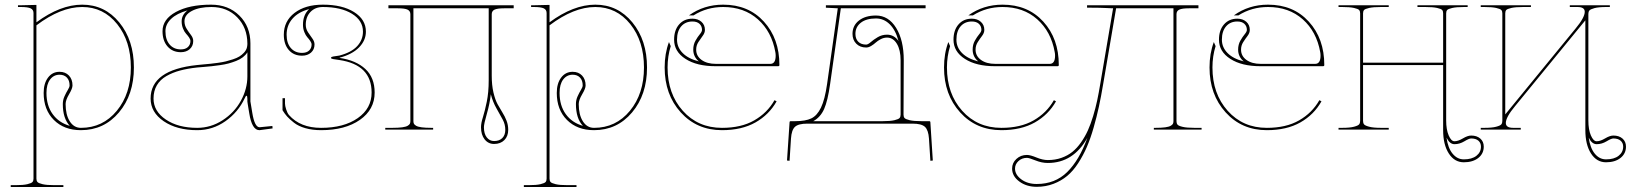

<svg xmlns="http://www.w3.org/2000/svg" viewBox="-20 -542 6820 803"><path d="M272 -15.6Q242.7 -46.4 242.7 -106.9Q242.7 -124 249.8 -139.4Q256.8 -154.8 263.9 -166.3Q271 -177.7 271 -184.6Q271 -205.6 259.8 -217.5Q248.5 -229.5 229 -229.5Q204.6 -229.5 189.5 -209.5Q174.3 -189.5 174.3 -153.3Q174.3 -100.6 200.2 -64.7Q226.1 -28.8 272 -15.6ZM55.2 -520H67.4L132.3 -521.5V-448.7Q232.4 -522.5 323.7 -522.5Q418 -522.5 479 -448Q540 -373.5 540 -259.8Q540 -146 477.5 -71.8Q415 2.4 318.4 2.4Q248 2.4 205.3 -40.3Q162.6 -83 162.6 -153.3Q162.6 -193.4 180.9 -217.5Q199.2 -241.7 229 -241.7Q253.4 -241.7 268.3 -226.1Q283.2 -210.4 283.2 -184.6Q283.2 -171.9 268.8 -147.7Q254.4 -123.5 254.4 -106.9Q254.4 -62 271.7 -34.7Q289.1 -7.3 318.4 -7.3Q409.7 -7.3 468.5 -78.6Q527.3 -149.9 527.3 -259.8Q527.3 -369.6 470 -441.2Q412.6 -512.7 323.7 -512.7Q233.9 -512.7 132.3 -436V205.1Q132.3 213.9 136.5 219Q140.6 224.1 158 228.3Q175.3 232.4 207.5 232.4H245.1V240.2H24.9V232.4H44.9Q77.1 232.4 94.5 228.3Q111.8 224.1 116 219Q120.1 213.9 120.1 205.1V-487.3Q120.1 -501.5 108.2 -507.1Q96.2 -512.7 67.4 -512.7H55.2Z M764.2 -498.5Q719.2 -485.8 695.6 -463.1Q671.9 -440.4 671.9 -411.6Q671.9 -376 689.5 -355.7Q707 -335.4 736.3 -335.4Q755.4 -335.4 765.9 -345.2Q776.4 -355 776.4 -370.6Q776.4 -377 770.8 -385.3Q765.1 -393.6 758.1 -401.1Q751 -408.7 745.4 -422.6Q739.7 -436.5 739.7 -453.1Q739.7 -479.5 764.2 -498.5ZM862.8 -522.5Q935.1 -522.5 981.2 -476.8Q1027.3 -431.2 1027.3 -360.4V-117.7L1035.2 -69.8Q1044.9 -10.3 1065.4 -9.8L1119.1 -15.1L1120.1 -4.9L1065.4 2.4H1064.9Q1033.7 2.4 1022.5 -67.9Q1021.5 -73.2 1019.5 -85.9Q1017.6 -98.6 1016.1 -106.9Q1014.6 -115.2 1014.6 -117.2V-127.9Q1014.6 -141.6 1011.2 -141.6Q1007.8 -141.6 1003.4 -130.9Q976.1 -72.8 922.9 -35.2Q869.6 2.4 804.7 2.4Q719.7 2.4 664.8 -34.9Q609.9 -72.3 609.9 -129.9Q609.9 -249.5 804.2 -270Q810.1 -270.5 829.6 -272.5Q849.1 -274.4 860.6 -275.4Q872.1 -276.4 892.1 -279.3Q912.1 -282.2 925 -285.4Q938 -288.6 954.3 -293.9Q970.7 -299.3 981 -305.7Q991.2 -312 1000 -321.3Q1008.8 -330.6 1012.2 -341.3Q1014.6 -350.1 1014.6 -357.4V-360.4Q1014.2 -426.3 972.2 -469.5Q930.2 -512.7 864.3 -512.7Q813.5 -512.7 782.5 -496.3Q751.5 -480 751.5 -453.1Q751.5 -436 760.5 -421.9Q769.5 -407.7 778.8 -395.5Q788.1 -383.3 788.1 -370.6Q788.1 -349.6 773.7 -336.7Q759.3 -323.7 736.3 -323.7Q701.7 -323.7 680.7 -347.7Q659.7 -371.6 659.7 -411.6Q659.7 -461.4 715.6 -491.9Q771.5 -522.5 862.8 -522.5ZM1014.6 -323.2Q1007.8 -312 995.8 -302.7Q983.9 -293.5 967.5 -287.1Q951.2 -280.8 936 -276.6Q920.9 -272.5 899.7 -269.5Q878.4 -266.6 865.5 -265.1Q852.5 -263.7 831.8 -262Q811 -260.3 805.2 -259.8Q764.6 -255.4 733.4 -247.1Q702.1 -238.8 676 -223.9Q649.9 -209 636 -185.3Q622.1 -161.6 622.1 -129.9Q622.1 -76.7 673.6 -42Q725.1 -7.3 804.7 -7.3Q861.8 -7.3 910.9 -39.1Q960 -70.8 987.3 -120.4Q1014.6 -169.9 1014.6 -222.7Z M1272.9 -503.9Q1228 -492.2 1203.4 -464.1Q1178.7 -436 1178.7 -397Q1178.7 -361.3 1196.3 -341.1Q1213.9 -320.8 1243.2 -320.8Q1262.2 -320.8 1272.7 -330.6Q1283.2 -340.3 1283.2 -356Q1283.2 -362.3 1277.6 -370.6Q1272 -378.9 1265.1 -386.5Q1258.3 -394 1252.7 -408Q1247.1 -421.9 1247.1 -438.5Q1247.1 -480 1272.9 -503.9ZM1330.6 -522.5Q1411.6 -522.5 1460.9 -491.5Q1510.3 -460.4 1510.3 -409.7Q1510.3 -373 1481.7 -343.8Q1453.1 -314.5 1400.4 -300.8V-299.8Q1469.2 -289.6 1508.1 -253.4Q1546.9 -217.3 1546.9 -154.8Q1546.9 -84 1485.4 -40.8Q1423.8 2.4 1322.8 2.4Q1286.6 2.4 1257.3 -5.9Q1228 -14.2 1209.2 -29.1Q1190.4 -43.9 1180.7 -54.9Q1170.9 -65.9 1162.1 -80.1Q1161.6 -80.6 1161.6 -82V-131.3H1171.9V-108.9Q1171.9 -99.6 1176.8 -84.5Q1181.6 -69.3 1188.5 -61Q1235.8 -7.3 1322.8 -7.3Q1418 -7.3 1476.1 -47.9Q1534.2 -88.4 1534.2 -154.8Q1534.2 -271 1399.4 -291L1373.5 -294.9Q1364.7 -296.4 1364.7 -299.3V-300.8Q1364.7 -304.2 1373.5 -305.7L1399.4 -309.6Q1449.7 -322.8 1473.9 -349.1Q1498 -375.5 1498 -409.7Q1498 -456.1 1452.1 -484.4Q1406.2 -512.7 1330.6 -512.7Q1298.3 -512.7 1278.6 -492.2Q1258.8 -471.7 1258.8 -438.5Q1258.8 -421.4 1268.1 -407.2Q1277.3 -393.1 1286.4 -380.9Q1295.4 -368.7 1295.4 -356Q1295.4 -335 1280.8 -322Q1266.1 -309.1 1243.2 -309.1Q1208.5 -309.1 1187.7 -333Q1167 -356.9 1167 -397Q1167 -453.6 1211.9 -488Q1256.8 -522.5 1330.6 -522.5Z M2032.7 -147.9Q2028.3 -107.9 2016.1 -65.9Q2003.9 -23.9 2003.9 -9.8Q2003.9 17.6 2015.9 32.7Q2027.8 47.9 2046.4 47.9Q2068.4 47.9 2080.8 35.4Q2093.3 22.9 2093.3 1Q2093.3 -21.5 2082.8 -41.3Q2072.3 -61 2056.6 -88.4Q2041 -115.7 2032.7 -147.9ZM2128.4 -520V-507.3H2088.9Q2060.1 -507.3 2048.3 -501.7Q2036.6 -496.1 2036.6 -482.4V-225.1Q2036.6 -186 2043.7 -155.5Q2050.8 -125 2061 -106.2Q2071.3 -87.4 2081.3 -71.5Q2091.3 -55.7 2098.4 -37.6Q2105.5 -19.5 2105.5 1Q2105.5 27.8 2089.4 43.9Q2073.2 60.1 2046.4 60.1Q2022 60.1 2006.8 40.8Q1991.7 21.5 1991.7 -9.8Q1991.7 -26.9 1999.8 -52.2Q2007.8 -77.6 2015.9 -116.7Q2023.9 -155.8 2023.9 -206.1V-507.3H1709V-35.2Q1709 -28.8 1711.2 -24.4Q1713.4 -20 1720.5 -15.9Q1727.5 -11.7 1743.4 -9.5Q1759.3 -7.3 1783.7 -7.3H1791.5V0H1591.3V-7.3H1621.6Q1646 -7.3 1661.9 -9.5Q1677.7 -11.7 1684.8 -15.9Q1691.9 -20 1694.1 -24.4Q1696.3 -28.8 1696.3 -35.2V-482.4Q1696.3 -496.1 1684.6 -501.7Q1672.9 -507.3 1644 -507.3H1604.5V-520Z M2418 -15.6Q2388.7 -46.4 2388.7 -106.9Q2388.7 -124 2395.8 -139.4Q2402.8 -154.8 2409.9 -166.3Q2417 -177.7 2417 -184.6Q2417 -205.6 2405.8 -217.5Q2394.5 -229.5 2375 -229.5Q2350.6 -229.5 2335.4 -209.5Q2320.3 -189.5 2320.3 -153.3Q2320.3 -100.6 2346.2 -64.7Q2372.1 -28.8 2418 -15.6ZM2201.2 -520H2213.4L2278.3 -521.5V-448.7Q2378.4 -522.5 2469.7 -522.5Q2564 -522.5 2625 -448Q2686 -373.5 2686 -259.8Q2686 -146 2623.5 -71.8Q2561 2.4 2464.4 2.4Q2394 2.4 2351.3 -40.3Q2308.6 -83 2308.6 -153.3Q2308.6 -193.4 2326.9 -217.5Q2345.2 -241.7 2375 -241.7Q2399.4 -241.7 2414.3 -226.1Q2429.2 -210.4 2429.2 -184.6Q2429.2 -171.9 2414.8 -147.7Q2400.4 -123.5 2400.4 -106.9Q2400.4 -62 2417.7 -34.7Q2435.1 -7.3 2464.4 -7.3Q2555.7 -7.3 2614.5 -78.6Q2673.3 -149.9 2673.3 -259.8Q2673.3 -369.6 2616 -441.2Q2558.6 -512.7 2469.7 -512.7Q2379.9 -512.7 2278.3 -436V205.1Q2278.3 213.9 2282.5 219Q2286.6 224.1 2304 228.3Q2321.3 232.4 2353.5 232.4H2391.1V240.2H2170.9V232.4H2190.9Q2223.1 232.4 2240.5 228.3Q2257.8 224.1 2262 219Q2266.1 213.9 2266.1 205.1V-487.3Q2266.1 -501.5 2254.2 -507.1Q2242.2 -512.7 2213.4 -512.7H2201.2Z M2902.8 -285.2Q2879.4 -304.7 2879.4 -334.5Q2879.4 -355.5 2888.7 -371.8Q2897.9 -388.2 2907 -398.9Q2916 -409.7 2916 -417Q2916 -432.6 2905.5 -442.4Q2895 -452.1 2876 -452.1Q2846.7 -452.1 2829.1 -431.9Q2811.5 -411.6 2811.5 -376Q2811.5 -344.2 2835 -320.3Q2858.4 -296.4 2902.8 -285.2ZM3004.4 -522.5Q3110.4 -522.5 3175 -451.4Q3239.7 -380.4 3239.7 -270Q3239.7 -265.1 3234.4 -265.1H2972.7Q2894.5 -265.1 2846.9 -295.7Q2799.3 -326.2 2799.3 -376Q2799.3 -416 2820.3 -439.9Q2841.3 -463.9 2876 -463.9Q2898.9 -463.9 2913.6 -450.9Q2928.2 -438 2928.2 -417Q2928.2 -404.3 2918.9 -392.1Q2909.7 -379.9 2900.6 -365.7Q2891.6 -351.6 2891.6 -334.5Q2891.6 -307.6 2914.3 -291.3Q2937 -274.9 2974.1 -274.9H3201.7Q3224.1 -274.9 3224.1 -309.1Q3224.1 -317.4 3222.7 -324.2Q3207.5 -409.7 3149.7 -461.2Q3091.8 -512.7 3004.4 -512.7Q2936 -512.7 2880.4 -477.5H2861.3Q2923.8 -522.5 3004.4 -522.5ZM2777.8 -366.2 2785.2 -349.1Q2772 -306.6 2772 -259.8Q2772 -149.9 2835.7 -78.6Q2899.4 -7.3 2999.5 -7.3Q3080.1 -7.3 3134.5 -38.6Q3189 -69.8 3219.2 -123L3228 -118.2Q3196.8 -62.5 3139.6 -30Q3082.5 2.4 2999.5 2.4Q2894.5 2.4 2827.1 -72Q2759.8 -146.5 2759.8 -259.8Q2759.8 -318.4 2777.8 -366.2Z M3737.8 -370.6Q3725.6 -416.5 3700.9 -440.7Q3676.3 -464.8 3643.6 -464.8Q3603 -464.8 3580.3 -447Q3557.6 -429.2 3557.6 -400.4Q3557.6 -379.4 3569.6 -367.4Q3581.5 -355.5 3602.5 -355.5Q3609.9 -355.5 3621.6 -365.7Q3633.3 -376 3650.9 -386.5Q3668.5 -397 3689.9 -397Q3719.2 -397 3737.8 -370.6ZM3434.1 -520H3851.1V-507.3H3496.6L3451.7 -189.9Q3441.9 -120.6 3426.8 -86.2Q3411.6 -51.8 3381.3 -35.2H3671.4Q3703.6 -35.2 3720.9 -39.3Q3738.3 -43.5 3742.4 -48.6Q3746.6 -53.7 3746.6 -62.5V-290Q3746.6 -333 3731 -358.9Q3715.3 -384.8 3689.9 -384.8Q3676.3 -384.8 3663.6 -378.2Q3650.9 -371.6 3642.6 -364Q3634.3 -356.4 3623.5 -349.9Q3612.8 -343.3 3602.5 -343.3Q3577.1 -343.3 3561.3 -359.1Q3545.4 -375 3545.4 -400.4Q3545.4 -435.1 3572.3 -456.1Q3599.1 -477.1 3643.6 -477.1Q3695.8 -477.1 3727.8 -425.5Q3759.8 -374 3759.8 -290L3758.8 -62.5Q3758.8 -53.7 3762.9 -48.6Q3767.1 -43.5 3784.4 -39.3Q3801.8 -35.2 3834 -35.2H3866.2Q3871.1 -35.2 3871.1 -30.3L3881.3 129.4L3871.1 130.4L3865.2 37.6Q3862.8 2 3848.4 -11.5Q3834 -24.9 3796.4 -24.9H3356.4Q3319.3 -24.9 3304.9 -11.7Q3290.5 1.5 3288.1 37.6L3282.2 130.4L3271.5 129.4L3282.2 -30.3Q3282.2 -35.2 3287.1 -35.2H3305.7Q3349.1 -35.2 3373.3 -46.9Q3397.5 -58.6 3413.6 -92Q3429.7 -125.5 3439 -189.9L3483.9 -507.3L3434.1 -509.8Z M4071.3 -285.2Q4047.9 -304.7 4047.9 -334.5Q4047.9 -355.5 4057.1 -371.8Q4066.4 -388.2 4075.4 -398.9Q4084.5 -409.7 4084.5 -417Q4084.5 -432.6 4074 -442.4Q4063.5 -452.1 4044.4 -452.1Q4015.1 -452.1 3997.6 -431.9Q3980 -411.6 3980 -376Q3980 -344.2 4003.4 -320.3Q4026.9 -296.4 4071.3 -285.2ZM4172.9 -522.5Q4278.8 -522.5 4343.5 -451.4Q4408.2 -380.4 4408.2 -270Q4408.2 -265.1 4402.8 -265.1H4141.1Q4063 -265.1 4015.4 -295.7Q3967.8 -326.2 3967.8 -376Q3967.8 -416 3988.8 -439.9Q4009.8 -463.9 4044.4 -463.9Q4067.4 -463.9 4082 -450.9Q4096.7 -438 4096.7 -417Q4096.7 -404.3 4087.4 -392.1Q4078.1 -379.9 4069.1 -365.7Q4060.1 -351.6 4060.1 -334.5Q4060.1 -307.6 4082.8 -291.3Q4105.5 -274.9 4142.6 -274.9H4370.1Q4392.6 -274.9 4392.6 -309.1Q4392.6 -317.4 4391.1 -324.2Q4376 -409.7 4318.1 -461.2Q4260.3 -512.7 4172.9 -512.7Q4104.5 -512.7 4048.8 -477.5H4029.8Q4092.3 -522.5 4172.9 -522.5ZM3946.3 -366.2 3953.6 -349.1Q3940.4 -306.6 3940.4 -259.8Q3940.4 -149.9 4004.2 -78.6Q4067.9 -7.3 4168 -7.3Q4248.5 -7.3 4303 -38.6Q4357.4 -69.8 4387.7 -123L4396.5 -118.2Q4365.2 -62.5 4308.1 -30Q4251 2.4 4168 2.4Q4063 2.4 3995.6 -72Q3928.2 -146.5 3928.2 -259.8Q3928.2 -318.4 3946.3 -366.2Z M4527.8 34.2Q4469.2 139.6 4362.3 139.6Q4336.9 139.6 4310.5 128.9Q4284.2 118.2 4274.9 118.2Q4253.9 118.2 4239.5 131.6Q4225.1 145 4225.1 163.1Q4225.1 188.5 4251.2 208Q4277.3 227.5 4315.9 227.5Q4392.6 227.5 4443.4 177.5Q4494.1 127.4 4527.8 34.2ZM4526.4 -520H4992.2V-507.3H4953.1Q4923.8 -507.3 4912.1 -501.7Q4900.4 -496.1 4900.4 -482.4V-35.2Q4900.4 -26.4 4904.5 -21Q4908.7 -15.6 4926 -11.5Q4943.4 -7.3 4975.6 -7.3H5005.4V0H4805.7V-7.3H4813Q4837.4 -7.3 4853.3 -9.5Q4869.1 -11.7 4876.2 -15.9Q4883.3 -20 4885.5 -24.4Q4887.7 -28.8 4887.7 -35.2V-507.3H4647.9L4593.8 -190.4Q4585 -137.7 4575.9 -95.7Q4566.9 -53.7 4553.7 -7.8Q4540.5 38.1 4525.4 73Q4510.3 107.9 4489.3 140.4Q4468.3 172.9 4443.4 193.6Q4418.5 214.4 4386 226.8Q4353.5 239.3 4315.9 239.3Q4272.9 239.3 4242.9 217Q4212.9 194.8 4212.9 163.1Q4212.9 139.2 4231 122.6Q4249 106 4274.9 106Q4289.1 106 4314.9 116.7Q4340.8 127.4 4362.3 127.4Q4393.1 127.4 4419.2 118.2Q4445.3 108.9 4464.8 93.3Q4484.4 77.6 4501.2 53.5Q4518.1 29.3 4529.8 3.4Q4541.5 -22.5 4551.8 -56.4Q4562 -90.3 4568.6 -121.3Q4575.2 -152.3 4581.5 -190.4L4635.3 -507.3H4632.8Q4630.9 -507.3 4605 -508.5Q4579.1 -509.8 4545.4 -509.8H4526.4Z M5181.6 -285.2Q5158.2 -304.7 5158.2 -334.5Q5158.2 -355.5 5167.5 -371.8Q5176.8 -388.2 5185.8 -398.9Q5194.8 -409.7 5194.8 -417Q5194.8 -432.6 5184.3 -442.4Q5173.8 -452.1 5154.8 -452.1Q5125.5 -452.1 5107.9 -431.9Q5090.3 -411.6 5090.3 -376Q5090.3 -344.2 5113.8 -320.3Q5137.2 -296.4 5181.6 -285.2ZM5283.2 -522.5Q5389.2 -522.5 5453.9 -451.4Q5518.6 -380.4 5518.6 -270Q5518.6 -265.1 5513.2 -265.1H5251.5Q5173.3 -265.1 5125.7 -295.7Q5078.1 -326.2 5078.1 -376Q5078.1 -416 5099.1 -439.9Q5120.1 -463.9 5154.8 -463.9Q5177.7 -463.9 5192.4 -450.9Q5207 -438 5207 -417Q5207 -404.3 5197.8 -392.1Q5188.5 -379.9 5179.4 -365.7Q5170.4 -351.6 5170.4 -334.5Q5170.4 -307.6 5193.1 -291.3Q5215.8 -274.9 5252.9 -274.9H5480.5Q5502.9 -274.9 5502.9 -309.1Q5502.9 -317.4 5501.5 -324.2Q5486.3 -409.7 5428.5 -461.2Q5370.6 -512.7 5283.2 -512.7Q5214.8 -512.7 5159.2 -477.5H5140.1Q5202.6 -522.5 5283.2 -522.5ZM5056.6 -366.2 5064 -349.1Q5050.8 -306.6 5050.8 -259.8Q5050.8 -149.9 5114.5 -78.6Q5178.2 -7.3 5278.3 -7.3Q5358.9 -7.3 5413.3 -38.6Q5467.8 -69.8 5498 -123L5506.8 -118.2Q5475.6 -62.5 5418.5 -30Q5361.3 2.4 5278.3 2.4Q5173.3 2.4 5106 -72Q5038.6 -146.5 5038.6 -259.8Q5038.6 -318.4 5056.6 -366.2Z M6029.8 33.7Q6035.6 77.1 6055.2 100.8Q6074.7 124.5 6102.1 124.5Q6135.7 124.5 6154.8 109.6Q6173.8 94.7 6173.8 71.3Q6173.8 55.7 6163.1 46.4Q6152.3 37.1 6132.8 37.1Q6124 37.1 6104.2 49.1Q6084.5 61 6063 61Q6043 61 6029.8 33.7ZM5578.1 -520H5788.1V-512.7H5755.9Q5723.6 -512.7 5706.3 -508.8Q5689 -504.9 5684.8 -500Q5680.7 -495.1 5680.7 -486.3V-279.8H6015.6V-486.3Q6015.6 -495.1 6011.7 -500Q6007.8 -504.9 5990.5 -508.8Q5973.1 -512.7 5940.9 -512.7H5908.2V-520H6118.2V-512.7H6103.5Q6071.3 -512.7 6054 -508.8Q6036.6 -504.9 6032.5 -500Q6028.3 -495.1 6028.3 -486.3V-38.1Q6028.3 0 6038.8 24.4Q6049.3 48.8 6063 48.8Q6078.1 48.8 6098.1 36.9Q6118.2 24.9 6132.8 24.9Q6156.7 24.9 6171.1 37.6Q6185.5 50.3 6185.5 71.3Q6185.5 100.6 6162.6 118.7Q6139.6 136.7 6102.1 136.7Q6063 136.7 6039.3 99.9Q6015.6 63 6015.6 2.4V-270H5680.7V-36.1Q5680.7 -27.3 5684.8 -22Q5689 -16.6 5706.3 -12Q5723.6 -7.3 5755.9 -7.3H5788.1V0H5578.1V-7.3H5593.3Q5625.5 -7.3 5642.8 -12Q5660.2 -16.6 5664.3 -22Q5668.5 -27.3 5668.5 -36.1V-486.3Q5668.5 -495.1 5664.3 -500Q5660.2 -504.9 5642.8 -508.8Q5625.5 -512.7 5593.3 -512.7H5578.1Z M6624.5 33.7Q6630.4 77.1 6649.9 100.8Q6669.4 124.5 6696.8 124.5Q6730.5 124.5 6749.5 109.6Q6768.6 94.7 6768.6 71.3Q6768.6 55.7 6757.8 46.4Q6747.1 37.1 6727.5 37.1Q6718.8 37.1 6699 49.1Q6679.2 61 6657.7 61Q6637.7 61 6624.5 33.7ZM6172.9 -520H6382.8V-512.7H6350.6Q6318.4 -512.7 6301 -508.8Q6283.7 -504.9 6279.5 -500Q6275.4 -495.1 6275.4 -486.3V-63.5L6569.3 -422.4Q6607.9 -468.8 6607.9 -492.7Q6607.9 -512.7 6577.6 -512.7H6545.4V-520H6712.9V-512.7H6698.2Q6666 -512.7 6648.7 -508.1Q6631.3 -503.4 6627.2 -498Q6623 -492.7 6623 -483.9V-38.1Q6623 0 6633.5 24.4Q6644 48.8 6657.7 48.8Q6672.9 48.8 6692.9 36.9Q6712.9 24.9 6727.5 24.9Q6751.5 24.9 6765.9 37.6Q6780.3 50.3 6780.3 71.3Q6780.3 100.6 6757.3 118.7Q6734.4 136.7 6696.8 136.7Q6657.7 136.7 6634 99.9Q6610.4 63 6610.4 2.4V-457L6316.4 -98.1Q6277.8 -51.8 6277.8 -27.8Q6277.8 -7.3 6308.6 -7.3H6340.3V0H6172.9V-7.3H6188Q6220.2 -7.3 6237.5 -12Q6254.9 -16.6 6259 -22Q6263.2 -27.3 6263.2 -36.1V-486.3Q6263.2 -495.1 6259 -500Q6254.9 -504.9 6237.5 -508.8Q6220.2 -512.7 6188 -512.7H6172.9Z"/></svg>

Font: ZnikomitNo24
Style: Thin
Weight: 300
Designer: gluk
Foundry: gluk
Version: Version 0.55